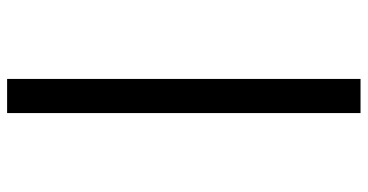

<svg xmlns="http://www.w3.org/2000/svg" viewBox="-267 -534 1034 540"><g transform="rotate(90 250.0 -264.0)"><path d="M202 -761V233H298V-761Z"/></g></svg>

Font: Noto Sans Arabic SemCond SemBd
Style: Regular
Weight: 600
Width: 4
Designer: Monotype Design Team, Nadine Chahine, Nizar Qandah and Khaled Hosny
Foundry: Monotype Imaging Inc.
Version: Version 2.012